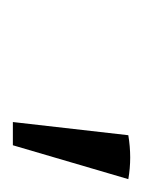

<svg xmlns="http://www.w3.org/2000/svg" viewBox="19 -734 227 306"><g transform="rotate(90 133.0 -581.5)"><path d="M175 -488 196 -672Q232 -678 266 -672L212 -488Z"/></g></svg>

Font: Piazzolla 8pt ExtraLight
Style: Italic
Weight: 250
Italic angle: -11.3°
Designer: Juan Pablo del Peral
Foundry: Huerta Tipografica
Version: Version 2.001